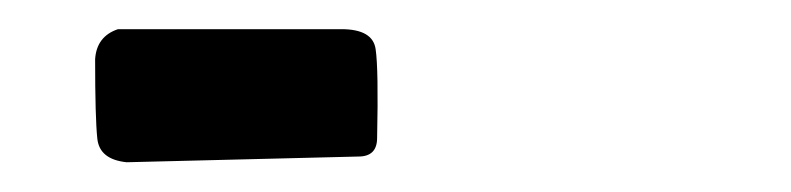

<svg xmlns="http://www.w3.org/2000/svg" viewBox="-20 -391 540 131"><path d="M66.4 -280.3Q47.9 -282.2 46.4 -296.4Q44.9 -310.5 44.9 -350.6Q45.9 -366.2 60.5 -371.1H212.9Q234.4 -371.1 236.3 -357.4Q238.3 -343.8 237.3 -296.9Q237.3 -284.2 224.6 -284.2Z"/></svg>

Font: JasonHandwriting1
Style: Regular
Weight: 400
Version: Version 1.48.20